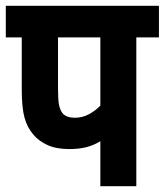

<svg xmlns="http://www.w3.org/2000/svg" viewBox="-20 -642 568 662"><path d="M450 -513V0H326V-155Q303 -141 277.5 -134.5Q252 -128 219 -128Q174 -128 143.5 -142Q113 -156 95 -178Q74 -202 64.5 -236.5Q55 -271 55 -335V-513H0V-622H528V-513ZM326 -513H180V-337Q180 -298 183.5 -280.5Q187 -263 196 -251Q210 -236 238 -236Q264 -236 286.5 -248Q309 -260 326 -278Z"/></svg>

Font: Noto Sans Condensed
Style: Bold Italic
Weight: 700
Width: 3
Italic angle: -12°
Designer: Monotype Design Team
Foundry: Monotype Imaging Inc.
Version: Version 2.013; ttfautohint (v1.8.4.7-5d5b)